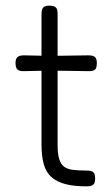

<svg xmlns="http://www.w3.org/2000/svg" viewBox="-20 -649 398 680"><path d="M287 11Q242 11 211.5 3Q181 -5 162 -22Q143 -39 135 -67.5Q127 -96 127 -138V-598Q127 -610 129.5 -616.5Q132 -623 138 -626Q144 -629 154 -629Q165 -629 171.5 -626.5Q178 -624 181 -618Q184 -612 184 -601V-136Q184 -105 189.5 -86.5Q195 -68 206.5 -59Q218 -50 238 -47.5Q258 -45 286 -45Q298 -45 304.5 -42.5Q311 -40 314 -34Q317 -28 317 -17Q317 -6 314 0Q311 6 304.5 8.5Q298 11 287 11ZM65 -453 154 -451 293 -453Q304 -453 310.5 -450.5Q317 -448 320 -442Q323 -436 323 -426Q323 -415 320.5 -408.5Q318 -402 312 -399.5Q306 -397 295 -397L154 -399L63 -397Q47 -397 41 -403.5Q35 -410 35 -426Q35 -441 42 -447Q49 -453 65 -453Z"/></svg>

Font: Fredoka Light Light
Style: Regular
Weight: 300
Version: Version 2.001